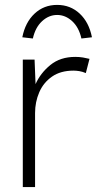

<svg xmlns="http://www.w3.org/2000/svg" viewBox="-20 -763 395 783"><path d="M73 0V-520H121L125 -420Q145 -465 185.5 -498Q226 -531 287 -531Q304 -531 318.5 -528.5Q333 -526 345 -523L330 -465Q316 -471 303 -473Q290 -475 280 -475Q227 -475 192 -450.5Q157 -426 140 -386.5Q123 -347 123 -302V0ZM114 -606 71 -611Q83 -672 121 -707.5Q159 -743 213 -743Q267 -743 305 -707.5Q343 -672 355 -611L312 -606Q302 -651 274.5 -676.5Q247 -702 213 -702Q179 -702 151.5 -676.5Q124 -651 114 -606Z"/></svg>

Font: Lexend ExtraLight
Style: Regular
Weight: 200
Designer: Bonnie Shaver-Troup, Thomas Jockin
Foundry: Lexend
Version: Version 1.007; ttfautohint (v1.8.3)